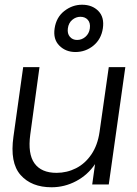

<svg xmlns="http://www.w3.org/2000/svg" viewBox="-20 -780 578 812"><path d="M198 12Q113 12 67 -40Q21 -92 37 -203L78 -496H147L108 -211Q97 -129 126 -89Q155 -49 219 -49Q263 -49 301.5 -68.5Q340 -88 366.5 -127Q393 -166 401 -222L440 -496H510L440 0H370L382 -86Q351 -40 302 -14Q253 12 198 12ZM299 -560Q258 -560 231 -587Q204 -614 211 -660Q218 -707 252 -733.5Q286 -760 327 -760Q370 -760 396 -733.5Q422 -707 415 -660Q408 -614 375 -587Q342 -560 299 -560ZM306 -611Q326 -611 341.5 -624.5Q357 -638 360 -660Q363 -683 351.5 -696Q340 -709 320 -709Q301 -709 285.5 -696Q270 -683 267 -660Q264 -638 275.5 -624.5Q287 -611 306 -611Z"/></svg>

Font: Host Grotesk Light
Style: Italic
Weight: 300
Italic angle: -8°
Designer: Doğukan Karapınar based on Poppins by Indian Type Foundry, Jonny Pinhorn
Foundry: Element Type
Version: Version 1.001; ttfautohint (v1.8.4.7-5d5b)